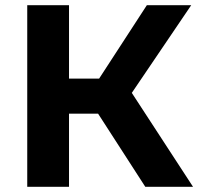

<svg xmlns="http://www.w3.org/2000/svg" viewBox="-20 -720 775 740"><path d="M540 0 358 -282H246V0H85V-700H246V-417H362L546 -700H717L488 -362L724 0Z"/></svg>

Font: Montserrat
Style: Bold
Weight: 700
Designer: Julieta Ulanovsky
Foundry: Julieta Ulanovsky
Version: Version 9.000; ttfautohint (v1.8.4.7-5d5b)